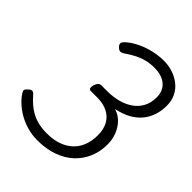

<svg xmlns="http://www.w3.org/2000/svg" viewBox="-271 -1156 1336 1336"><g transform="rotate(45 397.0 -488.5)"><path d="M325 19Q273 19 220.5 3.5Q168 -12 120.5 -42.5Q73 -73 36 -118Q18 -141 13.5 -154.5Q9 -168 29 -184Q46 -201 58 -200.5Q70 -200 86 -181Q122 -140 159 -114Q196 -88 239 -75Q282 -62 338 -62Q406 -62 455 -80.5Q504 -99 536.5 -131.5Q569 -164 584.5 -208.5Q600 -253 600 -305Q600 -362 578 -402.5Q556 -443 513.5 -465Q471 -487 411 -487H346Q335 -487 331 -496.5Q327 -506 332 -527Q338 -547 348 -557Q358 -567 369 -567H427Q486 -567 536 -580.5Q586 -594 623.5 -620.5Q661 -647 682 -687Q703 -727 703 -780Q703 -813 692 -838Q681 -863 660 -880.5Q639 -898 610 -906.5Q581 -915 544 -915Q504 -915 469.5 -906.5Q435 -898 401.5 -881.5Q368 -865 332 -840Q312 -826 298 -826Q284 -826 267 -845Q255 -859 258 -871.5Q261 -884 283 -902Q316 -930 360.5 -951Q405 -972 456 -984Q507 -996 560 -996Q607 -996 649 -981.5Q691 -967 724 -940.5Q757 -914 775.5 -875.5Q794 -837 794 -788Q794 -736 778.5 -691.5Q763 -647 733.5 -612.5Q704 -578 659.5 -554Q615 -530 555 -518Q598 -505 629 -473Q660 -441 676.5 -398Q693 -355 693 -307Q693 -237 668 -177.5Q643 -118 596 -74Q549 -30 480.5 -5.5Q412 19 325 19Z"/></g></svg>

Font: Playwrite IE
Style: Regular
Weight: 400
Designer: Veronika Burian, José Scaglione
Foundry: TypeTogether
Version: Version 1.002